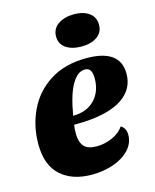

<svg xmlns="http://www.w3.org/2000/svg" viewBox="-115 -828 746 926"><g transform="rotate(-15 257.5 -365.0)"><path d="M515 -408Q515 -332 450.5 -287.5Q386 -243 258 -236Q242 -235 207 -235Q204 -214 204 -193Q204 -149 223 -127.5Q242 -106 286 -106Q326 -106 364.5 -123Q403 -140 422 -169Q447 -154 447 -121Q447 -79 416.5 -46.5Q386 -14 336 3Q286 20 229 20Q131 20 73.5 -32Q16 -84 16 -189Q16 -279 53 -357Q90 -435 164.5 -482.5Q239 -530 347 -530Q515 -530 515 -408ZM214 -278Q282 -278 321.5 -319Q361 -360 361 -425Q361 -451 353 -465Q345 -479 325 -479Q289 -479 260 -429.5Q231 -380 214 -278ZM448 -670Q448 -632 418 -611Q388 -590 340 -590Q292 -590 262.5 -610.5Q233 -631 233 -668Q233 -707 264.5 -728.5Q296 -750 344 -750Q391 -750 419.5 -729Q448 -708 448 -670Z"/></g></svg>

Font: Sansita ExtraBold Italic
Style: Regular
Weight: 800
Italic angle: -11°
Designer: Pablo Cosgaya
Foundry: Omnibus-Type
Version: Version 1.006